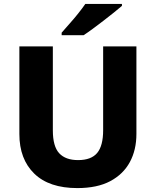

<svg xmlns="http://www.w3.org/2000/svg" viewBox="-20 -951 796 981"><path d="M677 -267Q677 -185 643.5 -123Q610 -61 543.5 -25.5Q477 10 375 10Q231 10 155 -64Q79 -138 79 -266V-714H250V-285Q250 -203 282.5 -168Q315 -133 379 -133Q446 -133 476.5 -169.5Q507 -206 507 -286V-714H677ZM603 -921Q587 -907 562 -887Q537 -867 508.5 -845Q480 -823 453.5 -803.5Q427 -784 407 -771H295V-784Q311 -803 334 -828.5Q357 -854 379 -881.5Q401 -909 416 -931H603Z"/></svg>

Font: Noto Sans Malayalam ExtraBold
Style: Regular
Weight: 800
Designer: Jelle Bosma - Monotype Design Team
Foundry: Monotype Imaging Inc.
Version: Version 2.104; ttfautohint (v1.8.4.7-5d5b)